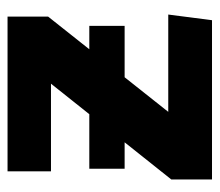

<svg xmlns="http://www.w3.org/2000/svg" viewBox="-56 -515 571 499"><g transform="rotate(-90 229.5 -265.5)"><path d="M33.7 -531.4H435.8V-425.9L188.3 -113.7H441.2L426.5 0H12.5V-105.7L261.5 -418.5H33.7ZM411.8 -227.1H40.5V-318.9H411.8Z"/></g></svg>

Font: Fira Sans Variable
Style: Regular
Weight: 400
Designer: Carrois Corporate & Edenspiekermann AG
Foundry: Carrois Corporate GbR & Edenspiekermann AG
Version: Version 4.202